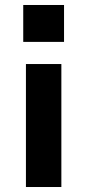

<svg xmlns="http://www.w3.org/2000/svg" viewBox="-20 -563 350 770"><path d="M236.8 -543V-395H73.2V-543ZM226.1 -306.2V187H84V-306.2Z"/></svg>

Font: Sora SemiBold
Style: Regular
Weight: 600
Designer: Jonathan Barnbrook, Julián Moncada
Foundry: Barnbrook Fonts
Version: Version 2.000